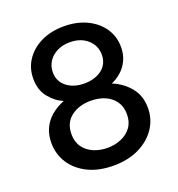

<svg xmlns="http://www.w3.org/2000/svg" viewBox="-132 -823 877 947"><g transform="rotate(-20 306.5 -350.0)"><path d="M304.5 15Q227 15 170.5 -13Q114 -41 83.5 -88.5Q53 -136 53 -195Q53 -237 68.2 -270.2Q83.5 -303.5 112.2 -328.2Q141 -353 181.5 -369Q140.5 -385.5 109 -424.5Q77.5 -463.5 77.5 -523Q77.5 -578.5 107 -622Q136.5 -665.5 188.2 -690.2Q240 -715 306.5 -715Q374.5 -715 426.8 -690Q479 -665 508.5 -621.5Q538 -578 538 -523Q538 -483 523.2 -452.5Q508.5 -422 484.5 -401Q460.5 -380 433.5 -369Q490.5 -345 525.2 -301.5Q560 -258 560 -195Q560 -136 528 -88.5Q496 -41 438.8 -13Q381.5 15 304.5 15ZM306.5 -77.5Q345 -77.5 378.2 -91.5Q411.5 -105.5 431.8 -133Q452 -160.5 452 -201Q452 -241 432.5 -268.8Q413 -296.5 380 -310.5Q347 -324.5 306.5 -324.5Q244 -324.5 202.5 -292.8Q161 -261 161 -201Q161 -160.5 181 -133Q201 -105.5 234 -91.5Q267 -77.5 306.5 -77.5ZM307.5 -415Q345 -415 374.2 -427.8Q403.5 -440.5 419.8 -464Q436 -487.5 436 -519.5Q436 -567 400.5 -599Q365 -631 307.5 -631Q269.5 -631 240.5 -616.2Q211.5 -601.5 195.2 -576.5Q179 -551.5 179 -519.5Q179 -472 215.2 -443.5Q251.5 -415 307.5 -415Z"/></g></svg>

Font: Geologica Cursive
Style: Regular
Weight: 400
Designer: Sindre Bremnes, Frode Helland
Foundry: Monokrom Skriftforlag AS
Version: Version 1.010;gftools[0.9.28]